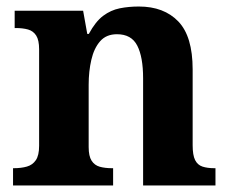

<svg xmlns="http://www.w3.org/2000/svg" viewBox="-20 -569 707 589"><path d="M20 0V-53H22Q45 -53 62.5 -58Q80 -63 90 -77.7Q100 -92.4 100 -121.8V-417.6Q100 -446 91 -460Q82 -474 66 -478.5Q50 -483 28 -483H25V-536H235L247.7 -465H252.5Q273 -503 296.5 -520.5Q320 -538 347.3 -543.5Q374.7 -549 405.9 -549Q483 -549 527 -503.2Q571 -457.4 571 -356V-123.5Q571 -93 578.5 -78Q586 -63 601 -58Q616 -53 638 -53H641V0H419V-329Q419 -394 401.1 -429Q383.3 -464 338.8 -464Q306 -464 287.2 -442.5Q268.3 -420.9 260.2 -385.5Q252 -350.1 252 -309V-118Q252 -90 261 -76Q270 -62 286 -57.5Q302 -53 324 -53H327V0Z"/></svg>

Font: Noto Serif Gujarati
Style: Regular
Weight: 400
Designer: Universal Thirst, Indian Type Foundry and the Monotype Design Team
Foundry: Monotype Imaging Inc.
Version: Version 2.102